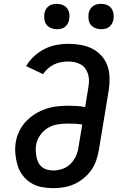

<svg xmlns="http://www.w3.org/2000/svg" viewBox="-20 -971 640 999"><path d="M257 8Q225 8 195 2Q165 -4 140.5 -19.5Q116 -35 98 -58.5Q80 -82 71.5 -110.5Q63 -139 60 -169.5Q57 -200 62 -231Q67 -261 80.5 -289Q94 -317 116 -340Q138 -363 165 -379.5Q192 -396 221.5 -405.5Q251 -415 280.5 -418Q310 -421 339 -421Q360 -421 381.5 -419.5Q403 -418 423 -414L440 -518Q443 -536 443 -553Q443 -570 438 -586Q433 -602 423.5 -615Q414 -628 399.5 -636Q385 -644 368 -647.5Q351 -651 334 -651Q316 -651 297.5 -647.5Q279 -644 262 -636Q245 -628 229.5 -614.5Q214 -601 204 -585L116 -627Q132 -655 157 -678Q182 -701 211.5 -716Q241 -731 272.5 -737Q304 -743 334 -743Q367 -743 399 -737.5Q431 -732 458.5 -718.5Q486 -705 507 -682Q528 -659 538.5 -630Q549 -601 550 -568.5Q551 -536 546 -503L494 -188Q489 -161 480 -134.5Q471 -108 454 -84.5Q437 -61 414 -42.5Q391 -24 365 -12.5Q339 -1 311.5 3.5Q284 8 257 8ZM258 -84Q281 -84 304.5 -92Q328 -100 346 -117.5Q364 -135 374.5 -157.5Q385 -180 388 -203L408 -323Q390 -326 371 -327Q352 -328 333 -328Q307 -328 280.5 -324Q254 -320 229.5 -305.5Q205 -291 188.5 -267Q172 -243 168 -217Q165 -201 166 -185Q167 -169 170 -153.5Q173 -138 180 -124.5Q187 -111 199 -101.5Q211 -92 226.5 -88Q242 -84 258 -84ZM506 -819Q490 -819 475.5 -825Q461 -831 452 -842.5Q443 -854 441 -869.5Q439 -885 441 -901Q443 -912 448.5 -922Q454 -932 463.5 -939Q473 -946 484 -948.5Q495 -951 506 -951Q522 -951 536.5 -945Q551 -939 559.5 -927.5Q568 -916 570.5 -900.5Q573 -885 570 -869Q568 -858 562.5 -848Q557 -838 548 -831Q539 -824 528 -821.5Q517 -819 506 -819ZM276 -819Q260 -819 245.5 -825Q231 -831 222 -842.5Q213 -854 211 -869.5Q209 -885 211 -901Q213 -912 218.5 -922Q224 -932 233.5 -939Q243 -946 254 -948.5Q265 -951 276 -951Q292 -951 306.5 -945Q321 -939 329.5 -927.5Q338 -916 340.5 -900.5Q343 -885 340 -869Q338 -858 332.5 -848Q327 -838 318 -831Q309 -824 298 -821.5Q287 -819 276 -819Z"/></svg>

Font: Iosevka Etoile Semibold
Style: Italic
Weight: 600
Italic angle: -9°
Designer: Belleve Invis
Foundry: Belleve Invis
Version: Version 22.1.2; ttfautohint (v1.8.4)